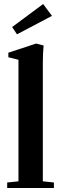

<svg xmlns="http://www.w3.org/2000/svg" viewBox="-20 -945 307 965"><path d="M65.4 -772.5 41 -809.1 196.8 -924.8 241.2 -865.2ZM16.1 0V-27.8L72.8 -33.7V-644.5L22 -657.2V-680.2L161.6 -726.1L199.2 -716.3Q195.3 -676.3 195.3 -629.9V-33.7L251 -27.8V0Z"/></svg>

Font: Elstob 14pt
Style: Bold
Weight: 700
Designer: Peter S. Baker
Version: Version 1.015